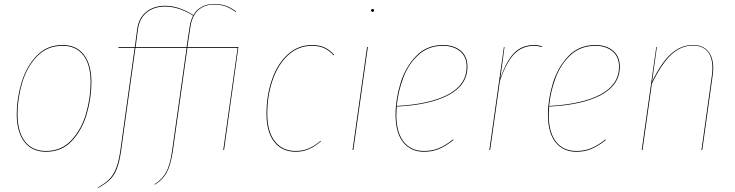

<svg xmlns="http://www.w3.org/2000/svg" viewBox="-20 -753 3689 964"><path d="M64 -180Q64 -258 88 -338Q112 -418 163.5 -472.5Q215 -527 294 -527Q364 -527 401.5 -478Q439 -429 439 -340Q439 -262 416 -182Q393 -102 342 -46.5Q291 9 211 9Q141 9 102.5 -40.5Q64 -90 64 -180ZM435 -340Q435 -428 398.5 -475.5Q362 -523 294 -523Q216 -523 165 -469Q114 -415 91 -336Q68 -257 68 -180Q68 -92 105 -43.5Q142 5 211 5Q289 5 339.5 -50Q390 -105 412.5 -184.5Q435 -264 435 -340Z M1105 0H1101L1173 -513H921L848 4Q837 77 817 113.5Q797 150 758 174L756 172Q794 148 814 112Q834 76 844 4L917 -513H660L588 4Q580 61 566.5 95Q553 129 531 150Q509 171 472 191L470 189Q506 169 527.5 148Q549 127 562.5 93.5Q576 60 584 4L656 -513H574L575 -517H657L669 -608Q677 -664 715 -694Q753 -724 809 -724Q878 -724 951 -677Q984 -733 1056 -733Q1089 -733 1114 -724Q1139 -715 1166 -695L1163 -693Q1137 -712 1112.5 -721Q1088 -730 1055 -730Q1006 -730 975 -701.5Q944 -673 936 -618L921 -517H1177ZM932 -618Q937 -651 950 -675H949Q877 -720 809 -720Q754 -720 717.5 -691Q681 -662 673 -608L661 -517H917Z M1658 -477 1655 -475Q1634 -499 1608 -511Q1582 -523 1547 -523Q1477 -523 1426 -475.5Q1375 -428 1348.5 -350Q1322 -272 1322 -182Q1322 -92 1360 -43.5Q1398 5 1465 5Q1501 5 1530.5 -8Q1560 -21 1590 -46L1592 -44Q1563 -19 1532.5 -5Q1502 9 1465 9Q1396 9 1357 -40.5Q1318 -90 1318 -182Q1318 -273 1345 -352Q1372 -431 1424 -479Q1476 -527 1547 -527Q1583 -527 1610 -514.5Q1637 -502 1658 -477Z M1754 0H1750L1823 -517H1827ZM1843 -700Q1843 -703 1845 -705.5Q1847 -708 1851 -708Q1858 -708 1858 -701Q1858 -698 1856 -695.5Q1854 -693 1851 -693Q1848 -693 1845.5 -695.5Q1843 -698 1843 -700Z M1972 -218Q1970 -188 1970 -177Q1970 -89 2006.5 -42Q2043 5 2109 5Q2150 5 2183.5 -9Q2217 -23 2255 -53L2257 -50Q2219 -20 2185 -5.5Q2151 9 2109 9Q2042 9 2004 -39Q1966 -87 1966 -177Q1966 -253 1990.5 -334Q2015 -415 2068.5 -471Q2122 -527 2204 -527Q2259 -527 2293 -498.5Q2327 -470 2327 -418Q2327 -327 2233.5 -276.5Q2140 -226 1972 -218ZM1972 -221Q2140 -230 2231.5 -279.5Q2323 -329 2323 -418Q2323 -468 2290 -495.5Q2257 -523 2204 -523Q2131 -523 2081 -477.5Q2031 -432 2005 -363Q1979 -294 1972 -221Z M2702 -520 2700 -517Q2680 -523 2661 -523Q2604 -523 2564 -484Q2524 -445 2490 -347L2441 0H2437L2510 -517H2513L2492 -359Q2524 -451 2563.5 -489Q2603 -527 2661 -527Q2683 -527 2702 -520Z M2737 -218Q2735 -188 2735 -177Q2735 -89 2771.5 -42Q2808 5 2874 5Q2915 5 2948.5 -9Q2982 -23 3020 -53L3022 -50Q2984 -20 2950 -5.5Q2916 9 2874 9Q2807 9 2769 -39Q2731 -87 2731 -177Q2731 -253 2755.5 -334Q2780 -415 2833.5 -471Q2887 -527 2969 -527Q3024 -527 3058 -498.5Q3092 -470 3092 -418Q3092 -327 2998.5 -276.5Q2905 -226 2737 -218ZM2737 -221Q2905 -230 2996.5 -279.5Q3088 -329 3088 -418Q3088 -468 3055 -495.5Q3022 -523 2969 -523Q2896 -523 2846 -477.5Q2796 -432 2770 -363Q2744 -294 2737 -221Z M3561 -411Q3561 -393 3558 -373L3506 0H3502L3554 -373Q3557 -394 3557 -411Q3557 -465 3532.5 -494.5Q3508 -524 3459 -524Q3399 -524 3350.5 -479Q3302 -434 3253 -333L3206 0H3202L3275 -517H3278L3254 -343Q3301 -440 3350 -483.5Q3399 -527 3459 -527Q3509 -527 3535 -496Q3561 -465 3561 -411Z"/></svg>

Font: Fira Sans Condensed Four
Style: Italic
Weight: 100
Width: 3
Italic angle: -8°
Designer: bBox Type GmbH & Carrois Corporate GbR & Edenspiekermann AG
Foundry: bBox Type GmbH & Carrois Corporate GbR & Edenspiekermann AG
Version: Version 4.301